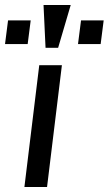

<svg xmlns="http://www.w3.org/2000/svg" viewBox="-54 -743 432 763"><path d="M56 -568 68 -662H-22L-34 -568ZM346 -568 358 -662H268L256 -568ZM177 -553 227 -723H119L127 -553ZM133 0 192 -484H102L43 0Z"/></svg>

Font: Gamestation Display
Style: Italic
Weight: 400
Designer: Jonas Hecksher
Foundry: Jonas Hecksher, Playtypeª, e-types AS
Version: Version 1.003